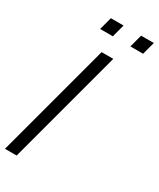

<svg xmlns="http://www.w3.org/2000/svg" viewBox="-267 -976 867 1047"><g transform="rotate(30 166.5 -453.0)"><path d="M81.4 -825.5H161.4L182.8 -905.5H102.8ZM271.9 -825.5H351.9L373.3 -905.5H293.3ZM-41.3 0H32.2L225.1 -720H151.6Z"/></g></svg>

Font: Manrope
Style: RegularItalic
Weight: 400
Italic angle: -15°
Designer: Mikhail Sharanda
Foundry: Mikhail Sharanda
Version: Version 4.502;hotconv 1.0.109;makeotfexe 2.5.65596